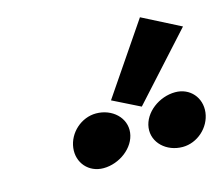

<svg xmlns="http://www.w3.org/2000/svg" viewBox="-74 -1075 739 644"><g transform="rotate(-15 296.0 -753.5)"><path d="M294.3 -738.3 388.7 -691.3 591.7 -915.2 460.2 -982.4ZM234 -709C183 -709 137 -668 130.8 -617C124.5 -566 160.5 -525 211.5 -525C267.3 -525 321.9 -566 328.2 -617C334.5 -668 289.9 -709 234 -709ZM509.1 -709C453.2 -709 398.6 -668 392.3 -617C386.1 -566 430.6 -525 486.5 -525C537.5 -525 583.5 -566 589.8 -617C596 -668 560.1 -709 509.1 -709Z"/></g></svg>

Font: Hussar
Style: BdSuprExtOblOne
Weight: 700
Foundry: Cannot Into Space Fonts
Version: Version 2.00